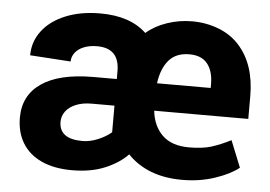

<svg xmlns="http://www.w3.org/2000/svg" viewBox="-44 -596 933 663"><g transform="rotate(5 422.5 -265.0)"><path d="M804.7 -49.3Q775.9 -25.9 723.4 -8.1Q670.9 9.8 608.9 9.8Q488.8 9.8 419.9 -62Q390.1 -30.8 341.6 -10.5Q293 9.8 227.5 9.8Q165 9.8 121.3 -10.5Q77.6 -30.8 55.2 -67.9Q32.7 -105 32.7 -155.8Q32.7 -232.9 93.8 -274.9Q154.8 -316.9 272 -317.4H354.5V-344.7Q354.5 -424.3 277.3 -424.3Q251 -424.3 231.2 -416.3Q211.4 -408.2 200.9 -394.3Q190.4 -380.4 190.4 -363.8L49.3 -373Q49.3 -420.4 77.9 -458Q106.4 -495.6 158.4 -516.8Q210.4 -538.1 278.8 -538.1Q382.3 -538.1 438.5 -484.4Q468.3 -510.3 510.3 -524.4Q552.2 -538.6 596.7 -538.6Q645 -538.6 688 -522.2Q731 -505.9 760.3 -473.6Q818.8 -409.2 818.8 -298.8V-219.7H492.7Q498.5 -166.5 530.8 -135.3Q563 -104 623.5 -104Q669.4 -104 700.2 -113.5Q731 -123 767.6 -141.6ZM494.1 -314.9H680.2V-328.1Q680.2 -373 659.7 -398.7Q639.2 -424.3 597.2 -424.3Q550.8 -424.3 525.9 -395.3Q501 -366.2 494.1 -314.9ZM354.5 -132.8V-225.1H275.4Q243.7 -225.1 220.5 -215.3Q197.3 -205.6 185.5 -189.2Q173.8 -172.9 173.8 -153.8Q173.8 -93.8 254.9 -93.8Q280.3 -93.8 307.6 -105Q335 -116.2 354.5 -132.8Z"/></g></svg>

Font: Mardoto
Style: Bold
Weight: 700
Designer: Christian Robertson, Vahan Hovhannisyan
Foundry: Google
Version: Version 1.000